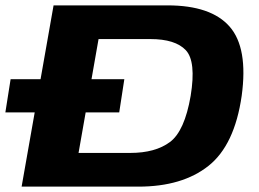

<svg xmlns="http://www.w3.org/2000/svg" viewBox="-57 -695 964 715"><path d="M-37 -276.5H387L406 -400H-17.5ZM23.5 0H458.5Q621.5 0 719 -77Q816.5 -154 843 -338Q867.5 -516.5 798.2 -595.8Q729 -675 566.5 -675H142.5ZM235.5 -125.5 310 -549.5H503Q596 -549.5 635 -508Q674 -466.5 653 -338Q630.5 -207 576 -166.2Q521.5 -125.5 428 -125.5Z"/></svg>

Font: Anybody Expanded
Style: Bold Italic
Weight: 700
Width: 7
Italic angle: -10°
Version: Version 1.113;gftools[0.9.25]